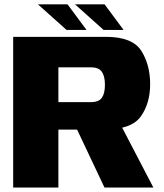

<svg xmlns="http://www.w3.org/2000/svg" viewBox="-20 -840 736 860"><path d="M39 0H241.5V-259.5H445.5Q568.5 -259.5 610.5 -318.2Q652.5 -377 652.5 -463Q652.5 -550 612.8 -612.5Q573 -675 454 -675H39ZM448 0H667L500.5 -319.5L300.5 -312ZM241.5 -382.5V-538.5H386.5Q422.5 -538.5 436.2 -518.5Q450 -498.5 450 -460Q450 -421.5 436.2 -402Q422.5 -382.5 386.5 -382.5ZM444 -706H533.5L448.5 -820.5H316ZM278 -706H367.5L282.5 -820.5H150Z"/></svg>

Font: Anybody UltraCondensed Thin ExtraBold
Style: Regular
Weight: 800
Version: Version 1.111